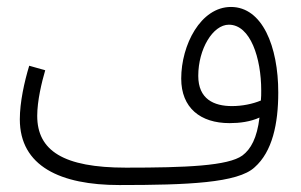

<svg xmlns="http://www.w3.org/2000/svg" viewBox="-20 -511 864 552"><path d="M323 21C520 21 664 15 712 -30C763 -75 780 -155 780 -245C780 -378 734 -491 644 -491C557 -491 501 -382 501 -285C501 -201 556 -157 640 -157C669 -157 700 -161 726 -173C719 -114 701 -82 677 -64C636 -34 515 -29 342 -29C162 -29 87 -78 87 -178C87 -221 100 -275 110 -309L64 -322C50 -276 37 -217 37 -168C37 -33 154 21 323 21ZM550 -293C550 -370 592 -440 638 -440C700 -440 731 -344 731 -251C731 -241 731 -231 730 -222C706 -212 676 -206 647 -206C595 -206 550 -226 550 -293Z"/></svg>

Font: Noto Sans Arabic UI Cn Lt
Style: Regular
Weight: 300
Width: 3
Designer: Monotype Design Team, Nadine Chahine and Nizar Qandah
Foundry: Monotype Imaging Inc.
Version: Version 2.010